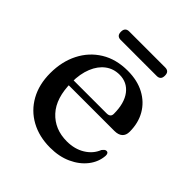

<svg xmlns="http://www.w3.org/2000/svg" viewBox="-172 -729 861 861"><g transform="rotate(45 259.0 -298.0)"><path d="M478.5 -291.5Q478.5 -269 465.2 -257.2Q452 -245.5 427 -245.5H107.5V-276.5H347Q371.5 -276.5 371.5 -298Q371.5 -365.5 342.8 -403Q314 -440.5 265.5 -440.5Q227.5 -440.5 198.8 -419Q170 -397.5 153.8 -357.8Q137.5 -318 137.5 -264Q137.5 -164.5 185 -113Q232.5 -61.5 309.5 -61.5Q359 -61.5 395.5 -84Q432 -106.5 446.5 -143.5Q453 -151.5 457 -154.5Q461 -157.5 466 -157.5Q473 -157.5 476 -152Q479 -146.5 478.5 -138.5Q475.5 -97.5 448.8 -63.2Q422 -29 377.8 -8.8Q333.5 11.5 276.5 11.5Q206.5 11.5 153.2 -17.8Q100 -47 70.2 -100.5Q40.5 -154 40.5 -225.5Q40.5 -298.5 69.5 -355.8Q98.5 -413 152 -446Q205.5 -479 279 -479Q340.5 -479 385.2 -455Q430 -431 454.2 -389Q478.5 -347 478.5 -291.5ZM133.5 -581Q133.5 -594.5 140 -601.2Q146.5 -608 158.5 -608H387.5Q399.5 -608 406 -601.5Q412.5 -595 412.5 -581Q412.5 -567 406 -560.5Q399.5 -554 387.5 -554H158.5Q146.5 -554 140 -560.5Q133.5 -567 133.5 -581Z"/></g></svg>

Font: Fraunces 18pt
Style: Regular
Weight: 400
Version: Version 1.000;[b76b70a41]